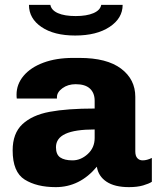

<svg xmlns="http://www.w3.org/2000/svg" viewBox="-20 -759 651 789"><path d="M536 -361V-137Q536 -118 544.5 -109Q553 -100 566 -100Q584 -100 604 -110V-12Q592 -4 568 3Q544 10 510 10Q451 10 417.5 -12.5Q384 -35 378 -74Q308 10 209 10Q131 10 81.5 -21Q32 -52 32 -141Q32 -211 72 -248.5Q112 -286 184 -299.5Q256 -313 369 -313V-345Q369 -377 349.5 -395Q330 -413 291 -413Q259 -413 236.5 -396.5Q214 -380 214 -360V-354H49Q48 -359 48 -370Q48 -413 77 -447.5Q106 -482 158.5 -501.5Q211 -521 280 -521H307Q419 -521 477.5 -477Q536 -433 536 -361ZM210 -154Q210 -124 227.5 -112Q245 -100 278 -100Q312 -100 340.5 -126Q369 -152 369 -192V-227Q288 -227 249 -209Q210 -191 210 -154ZM99 -739H187Q191 -717 218 -705Q245 -693 291 -693Q336 -693 364 -705Q392 -717 396 -739H484Q484 -684 430.5 -648.5Q377 -613 289 -613Q202 -613 150.5 -648Q99 -683 99 -739Z"/></svg>

Font: Chivo ExtraBold
Style: Regular
Weight: 800
Designer: Hector Gatti
Foundry: Omnibus-Type
Version: Version 1.007